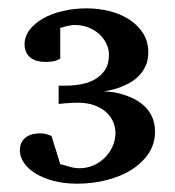

<svg xmlns="http://www.w3.org/2000/svg" viewBox="-20 -815 421 462"><path d="M353 -498Q353 -468.8 337.4 -445.6Q321.8 -422.4 295.9 -406.2Q270 -390.1 236.3 -381.6Q202.6 -373 166 -373Q134.3 -373 108.6 -379.9Q83 -386.7 64.9 -397.9Q46.9 -409.2 37.4 -423.6Q27.8 -438 27.8 -453.1Q27.8 -465.3 32.5 -473.4Q37.1 -481.4 44.4 -486.1Q51.8 -490.7 60.3 -492.4Q68.8 -494.1 76.2 -494.1Q84.5 -494.1 91.6 -492.2Q98.6 -490.2 104 -487.8L125 -419.9Q135.7 -417.5 147.5 -413.8Q159.2 -410.2 171.9 -410.2Q188.5 -410.2 204.1 -416.7Q219.7 -423.3 231.7 -435.1Q243.7 -446.8 250.7 -462.2Q257.8 -477.5 257.8 -495.1Q257.8 -509.3 252 -522.5Q246.1 -535.6 234.9 -545.7Q223.6 -555.7 206.5 -561.8Q189.5 -567.9 167 -567.9Q159.2 -567.9 151.4 -567.4Q143.6 -566.9 136.7 -566.4Q128.9 -565.4 121.1 -564.9V-608.9H139.2Q157.2 -608.9 175.5 -612.3Q193.8 -615.7 208.7 -624.3Q223.6 -632.8 232.9 -647Q242.2 -661.1 242.2 -683.1Q242.2 -697.3 235.8 -710.2Q229.5 -723.1 218.5 -733.2Q207.5 -743.2 192.4 -749Q177.2 -754.9 159.2 -754.9Q154.3 -754.9 148.7 -753.7Q143.1 -752.4 137.7 -751.5Q131.8 -749.5 125 -748V-673.8Q115.7 -668.5 106.4 -667.2Q97.2 -666 88.9 -666Q78.6 -666 69.6 -668.5Q60.5 -670.9 53.7 -676Q46.9 -681.2 43 -689.2Q39.1 -697.3 39.1 -708Q39.1 -727.1 51 -742.9Q63 -758.8 83.5 -770.5Q104 -782.2 131.3 -788.6Q158.7 -794.9 189 -794.9Q215.3 -794.9 241.9 -788.6Q268.6 -782.2 289.6 -769Q310.5 -755.9 323.7 -735.8Q336.9 -715.8 336.9 -689Q336.9 -670.4 330.3 -656.2Q323.7 -642.1 313.5 -631.8Q303.2 -621.6 290.5 -614.7Q277.8 -607.9 265.9 -603.8Q253.9 -599.6 243.7 -597.7Q234.9 -595.7 229.5 -595.2Q234.4 -595.2 244.1 -594.2Q255.4 -593.3 269.3 -589.6Q283.2 -585.9 297.9 -579.3Q312.5 -572.8 325 -562Q337.4 -551.3 345.2 -535.4Q353 -519.5 353 -498Z"/></svg>

Font: Charis SIL Phon
Style: Bold
Weight: 700
Foundry: SIL International
Version: Version 5.000